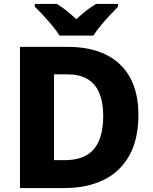

<svg xmlns="http://www.w3.org/2000/svg" viewBox="-20 -951 773 971"><path d="M680 -370Q680 -247 634 -164.5Q588 -82 504 -41Q420 0 305 0H81V-714H323Q436 -714 516 -674.5Q596 -635 638 -558.5Q680 -482 680 -370ZM502 -364Q502 -435 481.5 -482Q461 -529 421 -552Q381 -575 321 -575H253V-141H307Q407 -141 454.5 -196.5Q502 -252 502 -364ZM281 -771Q267 -794 244.5 -821Q222 -848 198.5 -873.5Q175 -899 156 -917V-931H268Q294 -915 317 -896.5Q340 -878 366 -854Q392 -878 416 -897Q440 -916 466 -931H577V-917Q560 -900 536 -874.5Q512 -849 489.5 -821.5Q467 -794 452 -771Z"/></svg>

Font: Noto Sans Khmer ExtraBold
Style: Regular
Weight: 800
Version: Version 2.003